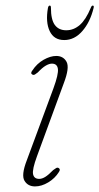

<svg xmlns="http://www.w3.org/2000/svg" viewBox="-20 -661 356 688"><path d="M120.5 -20Q130.5 -20 142 -27Q153.5 -34 170.5 -51.5Q176 -55.5 180.8 -58.5Q185.5 -61.5 190 -59Q198 -54.5 191 -44.5Q177 -22 153 -7.5Q129 7 105.5 7Q80 7 67.8 -13.2Q55.5 -33.5 76 -86.5L171.5 -344.5Q190 -395 187.5 -414Q185 -433 166 -433Q156.5 -433 144 -425.8Q131.5 -418.5 115.5 -401.5Q110.5 -397.5 105.8 -394.5Q101 -391.5 96.5 -393.5Q87.5 -398 96 -408.5Q112 -433 136.2 -446.8Q160.5 -460.5 181.5 -460.5Q207 -460.5 218.5 -439.5Q230 -418.5 208.5 -362.5L112.5 -101Q95 -53.5 98.5 -36.8Q102 -20 120.5 -20ZM217.3 -552.5Q244.1 -552.5 265.9 -571.5Q287.7 -590.5 305.3 -633Q308.1 -641 312.5 -641Q317.7 -641 315.3 -632Q302.9 -581.5 274.9 -549.5Q246.9 -517.5 210.1 -517.5Q173.3 -517.5 158.1 -549.5Q142.9 -581.5 151.7 -632Q153.3 -641 158.5 -641Q162.5 -641 162.5 -633Q162.5 -590.5 176.5 -571.5Q190.5 -552.5 217.3 -552.5Z"/></svg>

Font: Fraunces 9pt Thin
Style: Italic
Weight: 100
Italic angle: -16°
Version: Version 1.000;[b76b70a41]